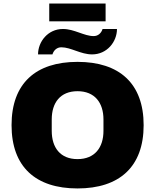

<svg xmlns="http://www.w3.org/2000/svg" viewBox="-20 -1048 873 1080"><path d="M257 -928H574V-1028H257ZM194 -742H275C282 -765 300 -782 325 -782C379 -782 434 -742 498 -742C582 -742 638 -813 638 -885H557C550 -862 532 -845 507 -845C453 -845 398 -885 334 -885C250 -885 194 -814 194 -742ZM416 12C651 12 788 -109 788 -344C788 -579 651 -700 416 -700C181 -700 45 -579 45 -344C45 -109 181 12 416 12ZM416 -153C319 -153 271 -218 271 -312V-376C271 -470 319 -535 416 -535C513 -535 562 -470 562 -376V-312C562 -218 513 -153 416 -153Z"/></svg>

Font: Archivo Black
Style: Regular
Weight: 900
Designer: Hector Gatti
Foundry: Omnibus-Type
Version: Version 2.001